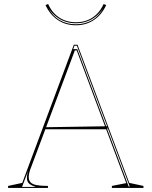

<svg xmlns="http://www.w3.org/2000/svg" viewBox="-20 -929 749 949"><path d="M20 0V-10L90 -25L345 -708H363L619 -25L689 -10V0H533V-10L604 -24L359 -680H350L134 -103Q128 -89 125 -76Q122 -63 122 -54Q122 -38 131 -28Q140 -18 161 -14Q182 -10 217 -10V0ZM195 -290V-300L511 -305V-290ZM616 -7H621L360 -703H348L342 -686H362ZM89 -5H157Q135 -12 124 -21.5Q113 -31 113 -50Q113 -61 116 -73.5Q119 -86 126 -103ZM355 -804Q305 -804 266 -830Q227 -856 205 -904L218 -909Q231 -880 251 -860Q271 -840 297.5 -829.5Q324 -819 355 -819Q387 -819 413 -829.5Q439 -840 459 -860Q479 -880 492 -909L505 -904Q483 -856 444 -830Q405 -804 355 -804ZM355 -809Q400 -809 435.5 -830Q471 -851 491 -890Q476 -866 455.5 -849Q435 -832 409.5 -823Q384 -814 355 -814Q326 -814 300.5 -823Q275 -832 254.5 -849Q234 -866 219 -890Q239 -851 274.5 -830Q310 -809 355 -809Z"/></svg>

Font: Kalnia Glaze Thin
Style: Regular
Weight: 100
Designer: Frida Medrano
Foundry: Frida Medrano
Version: Version 1.110